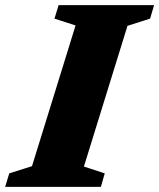

<svg xmlns="http://www.w3.org/2000/svg" viewBox="-47 -727 620 747"><path d="M247 -628 165 -654.5 181 -707H552.5L537 -654.5L449 -626.5L279.5 -79L360.5 -52.5L345.5 0H-27L-11 -52.5L77.5 -80.5Z"/></svg>

Font: Newsreader 6pt
Style: Bold Italic
Weight: 700
Italic angle: -17°
Designer: Hugues Gentile
Foundry: Production Type
Version: Version 1.003; ttfautohint (v1.8.3)